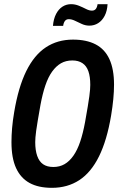

<svg xmlns="http://www.w3.org/2000/svg" viewBox="-20 -889 573 921"><path d="M229 12Q164 12 121.5 -11.5Q79 -35 57 -83Q35 -131 35 -207Q35 -239 38 -274.5Q41 -310 48 -351Q68 -471 106 -548Q144 -625 200 -662Q256 -699 330 -699Q395 -699 439 -676Q483 -653 505 -605Q527 -557 527 -483Q527 -451 523.5 -414Q520 -377 513 -335Q493 -216 455 -139Q417 -62 360.5 -25Q304 12 229 12ZM236 -88Q266 -88 289.5 -101.5Q313 -115 332 -142Q351 -169 364.5 -209Q378 -249 388 -303Q396 -348 401 -378Q406 -408 408.5 -427Q411 -446 412 -459Q413 -472 413 -482Q413 -521 404 -547Q395 -573 375.5 -586Q356 -599 327 -599Q296 -599 272.5 -585.5Q249 -572 230 -545.5Q211 -519 197.5 -479Q184 -439 174 -385Q166 -340 161 -310Q156 -280 153.5 -261.5Q151 -243 150 -230Q149 -217 149 -207Q149 -168 158.5 -141Q168 -114 187 -101Q206 -88 236 -88ZM234 -765Q237 -799 249 -822Q261 -845 279.5 -857Q298 -869 321 -869Q340 -869 358.5 -861.5Q377 -854 392.5 -846Q408 -838 421 -838Q433 -838 439.5 -846Q446 -854 448 -869H496Q494 -836 482 -813Q470 -790 451 -778Q432 -766 409 -766Q390 -766 372.5 -774Q355 -782 339.5 -789.5Q324 -797 310 -797Q298 -797 291.5 -788.5Q285 -780 283 -765Z"/></svg>

Font: Archivo ExtraCondensed SemiBold
Style: Italic
Weight: 600
Width: 2
Italic angle: -10°
Designer: Hector Gatti
Foundry: Omnibus-Type
Version: Version 2.001